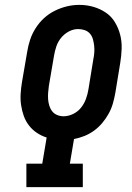

<svg xmlns="http://www.w3.org/2000/svg" viewBox="-20 -766 540 786"><path d="M88 0V-96H153L171 -203Q149 -210 130.5 -222.5Q112 -235 98.5 -252.5Q85 -270 77.5 -291Q70 -312 66.5 -335Q63 -358 64.5 -382Q66 -406 70 -430L91 -552Q95 -578 103 -602.5Q111 -627 125.5 -650Q140 -673 160 -691.5Q180 -710 204.5 -722Q229 -734 254 -740Q279 -746 305 -746Q335 -746 362.5 -738Q390 -730 413 -714.5Q436 -699 450.5 -675Q465 -651 472 -623.5Q479 -596 478 -566.5Q477 -537 472 -507L452 -385Q448 -363 442 -342Q436 -321 425 -301Q414 -281 399 -263Q384 -245 365.5 -231.5Q347 -218 326 -209.5Q305 -201 283 -197L266 -96H319V0ZM240 -290Q260 -290 279.5 -299.5Q299 -309 312 -325.5Q325 -342 332 -361.5Q339 -381 342 -400L362 -523Q365 -537 366 -551Q367 -565 365.5 -578.5Q364 -592 360.5 -605Q357 -618 348.5 -628Q340 -638 327 -642.5Q314 -647 300 -647Q280 -647 261.5 -637Q243 -627 230 -611Q217 -595 210.5 -575.5Q204 -556 201 -537L180 -414Q178 -400 177 -386Q176 -372 177 -359Q178 -346 182 -333Q186 -320 194 -310Q202 -300 214.5 -295Q227 -290 240 -290Z"/></svg>

Font: Iosevka Curly Slab Oblique
Style: Bold
Weight: 700
Italic angle: -9°
Monospace: yes
Designer: Belleve Invis
Foundry: Belleve Invis
Version: Version 11.1.0; ttfautohint (v1.8.3)